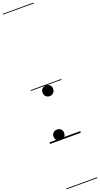

<svg xmlns="http://www.w3.org/2000/svg" viewBox="-328 -1354 959 1843"><g transform="rotate(-20 152.0 -433.0)"><path d="M105 1.5Q81 1.5 65.5 -14.2Q50 -30 50 -55Q50 -78 65.5 -92.5Q81 -107 105 -107Q121 -107 133 -100.2Q145 -93.5 151.8 -82Q158.5 -70.5 158.5 -55Q158.5 -38.5 151.8 -25.8Q145 -13 133 -5.8Q121 1.5 105 1.5ZM149 -432.5Q125 -432.5 110.2 -448Q95.5 -463.5 95.5 -487.5Q95.5 -510.5 110.2 -525.8Q125 -541 149 -541Q174 -541 189 -525.8Q204 -510.5 204 -487.5Q204 -471.5 197.2 -459Q190.5 -446.5 178.2 -439.5Q166 -432.5 149 -432.5ZM105 1.5Q81 1.5 65.5 -14.2Q50 -30 50 -55Q50 -78 65.5 -92.5Q81 -107 105 -107Q121 -107 133 -100.2Q145 -93.5 151.8 -82Q158.5 -70.5 158.5 -55Q158.5 -38.5 151.8 -25.8Q145 -13 133 -5.8Q121 1.5 105 1.5ZM149 -432.5Q125 -432.5 110.2 -448Q95.5 -463.5 95.5 -487.5Q95.5 -510.5 110.2 -525.8Q125 -541 149 -541Q174 -541 189 -525.8Q204 -510.5 204 -487.5Q204 -471.5 197.2 -459Q190.5 -446.5 178.2 -439.5Q166 -432.5 149 -432.5ZM-5 455H309V463H-5ZM-5 -16H309V0H-5ZM-5 -549H309V-541H-5ZM-5 -1329H309V-1321H-5Z"/></g></svg>

Font: Edu SA Dotted Guide
Style: Regular
Weight: 400
Designer: Tina and Corey Anderson, Eben Sorkin, Mirko Velimirovic
Foundry: Google for Education
Version: Version 2.000